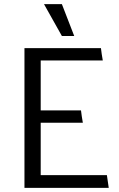

<svg xmlns="http://www.w3.org/2000/svg" viewBox="-20 -914 578 934"><path d="M194 -894H281L341 -739H281ZM99 0V-680H471Q473 -665 475 -650Q477 -635 480 -620H178V-377H374Q376 -362 378 -347Q380 -332 383 -317H178V-62H500L509 0Z"/></svg>

Font: Palanquin
Style: Regular
Weight: 400
Designer: Pria Ravichandran
Version: Version 1.0.4